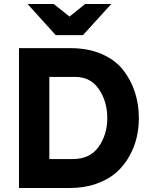

<svg xmlns="http://www.w3.org/2000/svg" viewBox="-20 -941 764 961"><path d="M395 -765H259L118 -921H249L328 -858L406 -921H537ZM75 -700H333Q421 -700 489 -670.5Q557 -641 596.5 -590.5Q636 -540 655.5 -479Q675 -418 675 -350Q675 -300 664 -252.5Q653 -205 627 -158.5Q601 -112 562 -77.5Q523 -43 463 -21.5Q403 0 329 0H75ZM345 -145Q431 -145 474 -206.5Q517 -268 517 -350Q517 -432 475.5 -494Q434 -556 356 -556H227V-145Z"/></svg>

Font: Overpass Heavy
Style: Regular
Weight: 900
Designer: Delve Withrington, Thomas Jockin
Foundry: Delve Fonts
Version: Version 3.000;DELV;Overpass